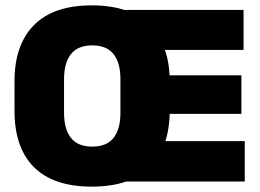

<svg xmlns="http://www.w3.org/2000/svg" viewBox="-20 -676 970 715"><path d="M321.5 19Q179.5 19 106.8 -53.2Q34 -125.5 34 -263.5V-373.5Q34 -509.5 106.8 -582.8Q179.5 -656 321.5 -656Q466.5 -656 539.2 -580.8Q612 -505.5 612 -373.5V-263.5Q612 -129.5 539.2 -55.2Q466.5 19 321.5 19ZM323.5 -130Q377 -130 402.8 -162.5Q428.5 -195 428.5 -256V-381Q428.5 -442 402.8 -474.5Q377 -507 323.5 -507Q270 -507 244.2 -474.5Q218.5 -442 218.5 -381V-256Q218.5 -195 244.2 -162.5Q270 -130 323.5 -130ZM421 0V-150.5H891.5V0ZM532.5 -252V-395.5H879V-252ZM421 -490V-639H887V-490Z"/></svg>

Font: Anek Odia ExtraBold
Style: Regular
Weight: 800
Designer: Yesha Goshar & Mahesh Sahu (Odia), Yesha Goshar (Latin)
Foundry: Ek Type
Version: Version 1.003